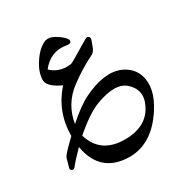

<svg xmlns="http://www.w3.org/2000/svg" viewBox="-216 -644 1240 1299"><g transform="rotate(-30 404.5 6.0)"><path d="M150 171Q150 -15 273 -154Q167 -202 171 -259Q176 -310 198 -350Q247 -440 311 -472Q348 -489 394 -462Q440 -435 459 -409Q466 -399 465 -390Q462 -370 431 -376Q314 -398 236 -299Q296 -241 386 -251Q398 -252 427 -270Q486 -305 518.5 -324.5Q551 -344 558 -348Q573 -357 581 -354Q602 -346 590 -315Q572 -263 562 -251Q552 -240 547 -237Q501 -215 451.5 -185Q402 -155 351 -117Q235 -30 212 113Q262 69 305 38Q348 7 385 -11Q556 -93 668 -47Q747 -12 771 61Q806 169 718 305Q599 489 426 491Q197 491 157 261Q123 296 101.5 319.5Q80 343 72 354Q55 377 45 374Q21 368 31 344L48 283Q52 268 103 217Q108 212 120 200Q132 188 150 171ZM215 206Q265 373 454 373Q645 373 698 215Q723 134 655 72Q585 8 423 68Q380 84 328 118.5Q276 153 215 206Z"/></g></svg>

Font: Amiri
Style: Bold
Weight: 700
Designer: Khaled Hosny
Version: Version 0.113